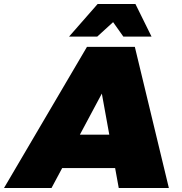

<svg xmlns="http://www.w3.org/2000/svg" viewBox="-85 -934 904 954"><path d="M668 -752H528L477 -824L398 -752H258L400 -914H588ZM505 0 487 -99H224L171 0H-65L347 -701H585L754 0ZM312 -265H458L421 -469Z"/></svg>

Font: TypoPRO Montserrat
Style: Italic
Weight: 900
Italic angle: -11.3°
Designer: Julieta Ulanovsky
Foundry: Julieta Ulanovsky
Version: Version 6.001